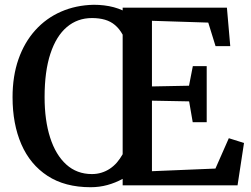

<svg xmlns="http://www.w3.org/2000/svg" viewBox="-20 -775 1050 803"><path d="M493 -27Q463 -10.5 429.2 -1.2Q395.5 8 359 8Q251.5 8 178.8 -39.5Q106 -87 69.2 -171.8Q32.5 -256.5 32.5 -368.5Q32.5 -456.5 57.2 -527.2Q82 -598 127.5 -648.5Q173 -699 235.2 -726.2Q297.5 -753.5 372 -755Q394.5 -755 415.2 -752.5Q436 -750 455.8 -744.8Q475.5 -739.5 493 -731.5V-743H929L943 -582H881.5L851 -680.5L615.5 -688V-413.5L770.5 -416.5L786.5 -498.5H844.5V-264H786L771 -351L615.5 -354V-59L881 -70L937 -197L1000.5 -177L973.5 0H493ZM364.5 -47Q385.5 -47 404.2 -52.8Q423 -58.5 439.2 -69.2Q455.5 -80 468.8 -95.2Q482 -110.5 493 -130V-630Q479.5 -654.5 461.2 -670Q443 -685.5 419 -692.5Q395 -699.5 364.5 -699.5Q304 -699.5 259.5 -661.8Q215 -624 190.8 -550.5Q166.5 -477 166.5 -369Q166.5 -271.5 189.8 -199.2Q213 -127 257.2 -87Q301.5 -47 364.5 -47Z"/></svg>

Font: Merriweather Light 18pt SemiBold
Style: Regular
Weight: 600
Version: Version 2.100